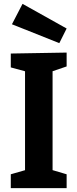

<svg xmlns="http://www.w3.org/2000/svg" viewBox="-20 -977 402 997"><path d="M326 -632 238 -602 253 -624V-77L238 -98L326 -72V0H36V-72L123 -97L110 -77V-624L128 -602L36 -627V-699L326 -704ZM288 -753 42 -851 97 -957 326 -829Z"/></svg>

Font: Bitter Thin
Style: Bold
Weight: 700
Version: Version 3.021